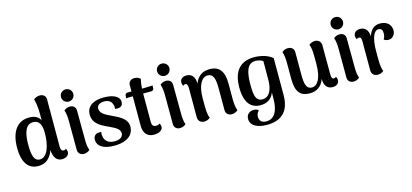

<svg xmlns="http://www.w3.org/2000/svg" viewBox="-74 -1307 4530 2109"><g transform="rotate(-15 2191.0 -252.5)"><path d="M552 -93C545 -82 533 -80 525 -80C504 -80 492 -97 492 -132L493 -670C493 -709 463 -732 425 -732C391 -732 367 -715 356 -706C373 -648 376 -581 376 -533V-462C357 -504 314 -528 250 -528C113 -528 37 -421 37 -237C37 -101 82 14 213 14C297 14 353 -34 384 -121C390 -40 421 9 484 9C529 9 564 -17 564 -53C564 -64 560 -80 552 -93ZM248 -52C181 -52 164 -125 164 -240C164 -385 198 -467 278 -467C360 -467 374 -392 374 -317C374 -182 334 -52 248 -52Z M717 -584C756 -584 787 -615 787 -653C787 -693 756 -723 717 -723C678 -723 647 -693 647 -653C647 -615 678 -584 717 -584ZM781 -136 779 -466C779 -506 751 -528 712 -528C679 -528 656 -511 646 -502C660 -462 663 -417 663 -379L664 -49C664 -10 693 14 730 14C764 14 788 -3 798 -13C783 -52 781 -97 781 -136Z M1075 14C1242 14 1300 -66 1300 -143C1300 -235 1211 -274 1133 -311C1068 -342 1009 -369 1009 -426C1009 -468 1049 -485 1092 -485C1141 -485 1172 -463 1181 -429C1189 -413 1189 -392 1188 -375C1198 -373 1208 -372 1221 -373C1263 -375 1277 -402 1277 -431C1277 -495 1204 -529 1096 -529C993 -529 902 -488 902 -387C902 -281 988 -242 1065 -206C1128 -175 1189 -153 1189 -98C1189 -52 1146 -32 1090 -32C1018 -32 981 -73 975 -119C971 -136 971 -152 975 -169C906 -180 885 -139 885 -104C885 -36 945 14 1075 14Z M1542 -513H1531C1533 -554 1537 -586 1546 -621C1537 -630 1514 -647 1479 -647C1440 -647 1411 -624 1411 -585V-513H1368C1352 -513 1338 -504 1337 -484L1336 -455C1349 -457 1383 -458 1396 -458H1411V-122C1411 -40 1453 10 1528 10C1590 10 1630 -16 1630 -55C1630 -66 1626 -81 1616 -94C1611 -83 1590 -79 1575 -79C1544 -79 1529 -97 1529 -132V-426V-458H1620C1637 -458 1650 -468 1651 -488L1652 -517C1642 -515 1552 -513 1542 -513Z M1810 -584C1849 -584 1880 -615 1880 -653C1880 -693 1849 -723 1810 -723C1771 -723 1740 -693 1740 -653C1740 -615 1771 -584 1810 -584ZM1874 -136 1872 -466C1872 -506 1844 -528 1805 -528C1772 -528 1749 -511 1739 -502C1753 -462 1756 -417 1756 -379L1757 -49C1757 -10 1786 14 1823 14C1857 14 1881 -3 1891 -13C1876 -52 1874 -97 1874 -136Z M2463 -136V-325C2463 -459 2412 -528 2302 -528C2217 -528 2161 -484 2134 -408C2134 -488 2097 -527 2039 -527C1991 -527 1965 -501 1965 -465C1965 -450 1969 -438 1977 -425C1983 -436 1996 -438 2003 -438C2021 -438 2029 -424 2030 -386V-54C2030 -12 2059 14 2100 14C2132 14 2157 -3 2167 -12C2147 -61 2147 -97 2147 -237C2147 -395 2201 -467 2263 -467C2327 -467 2344 -409 2345 -307V-49C2345 -10 2374 14 2413 14C2443 14 2465 2 2482 -13C2466 -52 2464 -104 2463 -136Z M2754 227C2904 227 3015 158 3015 -44V-462C2966 -506 2886 -528 2807 -528C2624 -528 2566 -400 2566 -249C2566 -68 2638 0 2744 0C2821 0 2874 -38 2898 -104C2897 -81 2897 -50 2897 -32C2897 103 2852 188 2758 188C2706 188 2680 160 2680 116C2680 91 2689 67 2709 50C2699 37 2679 30 2654 30C2605 30 2570 61 2570 110C2570 193 2657 227 2754 227ZM2779 -57C2715 -57 2692 -105 2692 -237C2692 -382 2713 -485 2812 -485C2845 -485 2878 -475 2897 -459L2896 -249C2896 -138 2860 -57 2779 -57Z M3622 -89C3615 -78 3603 -76 3595 -76C3578 -76 3569 -90 3569 -128L3568 -460C3568 -502 3538 -528 3500 -528C3466 -528 3442 -511 3432 -502C3451 -453 3451 -417 3451 -278C3451 -116 3400 -42 3339 -42C3278 -42 3261 -95 3261 -208V-465C3261 -505 3232 -528 3193 -528C3162 -528 3140 -515 3125 -502C3139 -462 3142 -410 3142 -378V-190C3143 -41 3193 14 3300 14C3383 14 3438 -29 3465 -105C3465 -26 3501 13 3560 13C3607 13 3634 -13 3634 -50C3634 -64 3630 -76 3622 -89Z M3784 -584C3823 -584 3854 -615 3854 -653C3854 -693 3823 -723 3784 -723C3745 -723 3714 -693 3714 -653C3714 -615 3745 -584 3784 -584ZM3848 -136 3846 -466C3846 -506 3818 -528 3779 -528C3746 -528 3723 -511 3713 -502C3727 -462 3730 -417 3730 -379L3731 -49C3731 -10 3760 14 3797 14C3831 14 3855 -3 3865 -13C3850 -52 3848 -97 3848 -136Z M4240 -528C4175 -528 4131 -491 4108 -418C4104 -492 4068 -527 4013 -527C3965 -527 3939 -501 3939 -465C3939 -450 3943 -438 3951 -425C3957 -436 3970 -438 3977 -438C3995 -438 4004 -424 4004 -386V-58C4004 -14 4036 10 4073 10C4107 10 4131 -6 4141 -16C4121 -64 4121 -100 4121 -237C4121 -398 4157 -471 4207 -471C4238 -471 4253 -452 4253 -416C4253 -390 4250 -374 4235 -348C4245 -337 4265 -330 4289 -330C4331 -331 4365 -367 4365 -416C4365 -487 4313 -528 4240 -528Z"/></g></svg>

Font: Arima Koshi ExtraBold
Style: Regular
Weight: 800
Designer: Joana Correia and Natanael Gama
Foundry: NDISCOVER
Version: Version 1.019;PS 001.019;hotconv 1.0.88;makeotf.lib2.5.64775